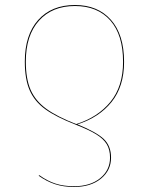

<svg xmlns="http://www.w3.org/2000/svg" viewBox="-20 -546 594 766"><path d="M423 83Q423 134 382.5 167Q342 200 275 200Q234 200 200 189Q166 178 134 155L137 153Q169 176 201.5 186.5Q234 197 275 197Q340 197 379.5 165Q419 133 419 83Q419 51 406 29.5Q393 8 364 -10Q335 -28 281 -49Q204 -79 161 -110Q118 -141 98.5 -185.5Q79 -230 79 -300Q79 -407 132.5 -466.5Q186 -526 279 -526Q370 -526 422.5 -467Q475 -408 475 -299Q475 -201 425 -139Q375 -77 289 -50Q365 -19 394 8.5Q423 36 423 83ZM284 -51Q370 -78 420.5 -139.5Q471 -201 471 -299Q471 -407 420 -464.5Q369 -522 279 -522Q188 -522 135.5 -463.5Q83 -405 83 -300Q83 -232 102 -188Q121 -144 164 -112.5Q207 -81 284 -51Z"/></svg>

Font: FiraGO Four
Style: Regular
Weight: 100
Designer: bBox Type
Foundry: bBox Type GmbH
Version: Version 1.001